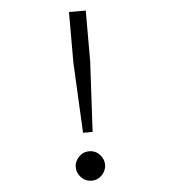

<svg xmlns="http://www.w3.org/2000/svg" viewBox="-52 -759 720 820"><g transform="rotate(-5 308.0 -349.0)"><path d="M289 -193 274 -495V-712H346V-495L330 -193ZM308 14Q281 14 263 -5.5Q245 -25 245 -49Q245 -73 263 -92.5Q281 -112 308 -112Q335 -112 353 -92.5Q371 -73 371 -49Q371 -25 353 -5.5Q335 14 308 14Z"/></g></svg>

Font: Overpass Mono Light
Style: Regular
Weight: 300
Monospace: yes
Designer: Delve Withrington, Dave Bailey
Foundry: Delve Fonts LLC
Version: Version 4.000